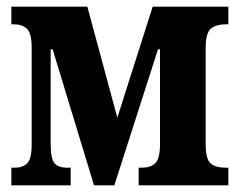

<svg xmlns="http://www.w3.org/2000/svg" viewBox="-20 -556 719 576"><path d="M14 0H192V-53H181Q155 -53 143.5 -66.5Q132 -80 132 -124V-408H138L262 0H323L454 -408H460V-124Q460 -80 446 -66.5Q432 -53 407 -53H396V0H665V-53H658Q625 -53 611 -66.5Q597 -80 597 -124V-412Q597 -456 612 -469.5Q627 -483 658 -483H665V-536H438L332 -203L242 -536H14V-483H23Q46 -483 60.5 -470Q75 -457 75 -414V-122Q75 -79 61.5 -66Q48 -53 26 -53H14Z"/></svg>

Font: Noto Serif ExtraCondensed Extra
Style: Regular
Weight: 800
Width: 3
Designer: Monotype Design Team
Foundry: Monotype Imaging Inc.
Version: Version 1.002